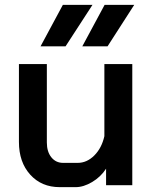

<svg xmlns="http://www.w3.org/2000/svg" viewBox="-20 -763 629 791"><path d="M58 -178V-499H173V-176Q173 -138 191.5 -115Q210 -92 240 -92H300Q338 -92 368.5 -122.5Q399 -153 410 -202V-499H525V0H417V-68Q395 -34 359.5 -13Q324 8 292 8H226Q151 8 104.5 -43.5Q58 -95 58 -178ZM239 -743H361L250 -572H147ZM411 -743H533L423 -572H319Z"/></svg>

Font: Bai Jamjuree SemiBold
Style: Regular
Weight: 600
Version: Version 1.000; ttfautohint (v1.6)